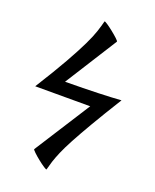

<svg xmlns="http://www.w3.org/2000/svg" viewBox="-157 -793 836 1037"><g transform="rotate(20 261.0 -274.5)"><path d="M240 155Q239 158 223 147.5Q207 137 187 121Q167 105 153 91.5Q139 78 140 75L345 -246H29Q100 -359 142.5 -434.5Q185 -510 208.5 -559Q232 -608 243 -641.5Q254 -675 261 -703Q262 -706 278 -695.5Q294 -685 314 -669Q334 -653 348.5 -639.5Q363 -626 361 -623L172 -324Q282 -325 360 -327.5Q438 -330 493 -334Q429 -231 386.5 -158.5Q344 -86 317.5 -36.5Q291 13 276.5 47Q262 81 254 106Q246 131 240 155Z"/></g></svg>

Font: Junicode VF
Style: Regular
Weight: 400
Designer: Peter S. Baker
Version: Version 2.213